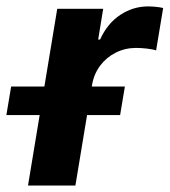

<svg xmlns="http://www.w3.org/2000/svg" viewBox="-69 -573 524 593"><path d="M17.5 0 107.8 -545.9H249.7L234.2 -450.8H240Q263.1 -501.3 302.8 -527.2Q342.4 -553.2 388.3 -553.2Q399.7 -553.2 412.5 -551.9Q425.3 -550.6 434.9 -548.3L413.2 -417.5Q403.1 -420.8 384.9 -422.9Q366.7 -425 351.1 -425Q317.6 -425 288.7 -410.5Q259.7 -396 240.4 -370.3Q221.1 -344.6 215.3 -310.7L163.9 0ZM-49.3 -217.7 -34.6 -305.7H316.7L302 -217.7Z"/></svg>

Font: Inter
Style: Italic
Weight: 400
Italic angle: -9.3988°
Designer: Rasmus Andersson
Foundry: rsms
Version: Version 4.001;git-66647c0bb